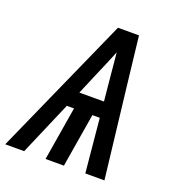

<svg xmlns="http://www.w3.org/2000/svg" viewBox="-151 -844 883 953"><g transform="rotate(20 291.0 -367.5)"><path d="M-18 0 310 -735H421L449 -490L506 0H405L378 -284H339L292 0H195L242 -284H204L82 0ZM370 -367 358 -490Q355 -522 352 -554Q349 -586 346 -618Q333 -586 319.5 -554Q306 -522 292 -490L240 -367Z"/></g></svg>

Font: Iosevka SS04 Medium Extended
Style: Italic
Weight: 500
Width: 7
Italic angle: -9°
Monospace: yes
Designer: Belleve Invis
Foundry: Belleve Invis
Version: Version 19.0.0; ttfautohint (v1.8.4)